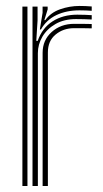

<svg xmlns="http://www.w3.org/2000/svg" viewBox="-20 -622 346 642"><path d="M88.7 0V-600H105.6L105.6 -553.8L101.3 -485.3H106.1Q121 -528.4 155.8 -550.6Q190.5 -572.9 238.2 -572.9Q250.8 -572.9 265.1 -572.4Q279.4 -571.8 286.7 -571.3V-556.8Q277.2 -557.3 261.7 -557.8Q246.1 -558.2 234.1 -558.2Q194.3 -558.2 165.7 -541.8Q137.1 -525.4 121.8 -499.4Q106.6 -473.4 106.6 -444.3V0ZM54.9 0V-600H71.8V0ZM122.5 0V-445.4Q122.5 -487.9 152.9 -515.1Q183.3 -542.3 228.2 -542.3Q243 -542.3 258.6 -542.2Q274.2 -542.1 286.7 -541.7V-527.2Q274.5 -527.6 258.7 -527.7Q242.9 -527.8 228 -527.8Q191.7 -527.8 165.9 -506.5Q140.1 -485.3 140.1 -446.7V0ZM113.2 -523.4 122.4 -579.3V-600H139.3L139.4 -590.8L128.3 -554.6H131.4Q149.4 -579.9 181.1 -591Q212.9 -602.1 245.9 -602.1Q254.2 -602.1 265.5 -601.7Q276.8 -601.3 286.7 -600.4V-585.9Q278.7 -586.6 267.8 -587Q256.8 -587.4 245.6 -587.4Q202.1 -587.4 168.7 -571.6Q135.3 -555.8 116.9 -523.4Z"/></svg>

Font: Big Shoulders Inline Text SC Thin
Style: Regular
Weight: 100
Designer: Patric King
Foundry: XO Type Co
Version: Version 2.002